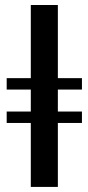

<svg xmlns="http://www.w3.org/2000/svg" viewBox="-20 -735 348 755"><path d="M101.1 0V-251.5H6.3V-296.4H101.1V-382.8H6.3V-427.7H101.1V-715.3H207.5V-427.7H302.2V-382.8H207.5V-296.4H302.2V-251.5H207.5V0Z"/></svg>

Font: Elstob 14pt SemiBold
Style: Regular
Weight: 600
Designer: Peter S. Baker
Version: Version 1.015